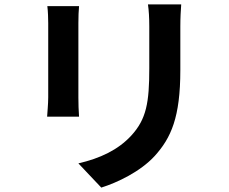

<svg xmlns="http://www.w3.org/2000/svg" viewBox="-20 -796 1040 872"><path d="M803 -776H652C656 -748 658 -716 658 -676C658 -632 658 -537 658 -486C658 -330 645 -255 576 -180C516 -115 435 -77 336 -54L440 56C513 33 617 -16 683 -88C757 -170 799 -263 799 -478C799 -527 799 -624 799 -676C799 -716 801 -748 803 -776ZM339 -768H195C198 -745 199 -710 199 -691C199 -647 199 -411 199 -354C199 -324 195 -285 194 -266H339C337 -289 336 -328 336 -353C336 -409 336 -647 336 -691C336 -723 337 -745 339 -768Z"/></svg>

Font: Noto Sans TC
Style: Bold
Weight: 700
Designer: Ryoko NISHIZUKA 西塚涼子 (kana, bopomofo & ideographs); Paul D. Hunt (Latin, Greek & Cyrillic); Sandoll Communications 산돌커뮤니
Foundry: Adobe
Version: Version 2.004;hotconv 1.0.118;makeotfexe 2.5.65603